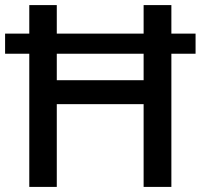

<svg xmlns="http://www.w3.org/2000/svg" viewBox="-20 -734 788 754"><path d="M95 0V-523H0V-602H95V-714H203V-602H544V-714H653V-602H748V-523H653V0H544V-325H203V0ZM203 -419H544V-523H203Z"/></svg>

Font: Noto Sans Lao Medium
Style: Regular
Weight: 500
Designer: Monotype Design Team
Foundry: Monotype Imaging Inc.
Version: Version 2.003; ttfautohint (v1.8.4.7-5d5b)